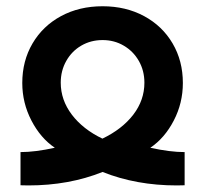

<svg xmlns="http://www.w3.org/2000/svg" viewBox="-20 -578 640 599"><path d="M151 -117Q106.5 -147 78 -202Q49.5 -257 49.5 -319Q49.5 -388 81.5 -442.5Q113.5 -497 170.5 -527.8Q227.5 -558.5 300 -558.5Q372.5 -558.5 429.5 -527.8Q486.5 -497 518.5 -442.5Q550.5 -388 550.5 -319Q550.5 -256.5 522.2 -202Q494 -147.5 449 -117Q510.5 -103.5 556 -103.5V0Q547.5 0.5 531.5 0.5Q405 0.5 300 -41.5Q195 0.5 68.5 0.5Q52.5 0.5 44 0V-103.5Q89.5 -103.5 151 -117ZM299.5 -145.5Q361 -175 395.8 -220.2Q430.5 -265.5 430.5 -320Q430.5 -357.5 413.2 -387.8Q396 -418 366.2 -435.5Q336.5 -453 300 -453Q263.5 -453 233.8 -435.8Q204 -418.5 186.8 -388Q169.5 -357.5 169.5 -320Q169.5 -266 204.2 -220.2Q239 -174.5 299.5 -145.5Z"/></svg>

Font: JuliaMono
Style: Bold
Weight: 700
Monospace: yes
Designer: cormullion
Foundry: corm
Version: Version 0.055; ttfautohint (v1.8.4)